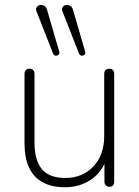

<svg xmlns="http://www.w3.org/2000/svg" viewBox="-20 -779 585 807"><path d="M254 8Q197 8 159 -13Q121 -34 102 -75Q83 -116 83 -177V-468Q83 -479 88.5 -484.5Q94 -490 104 -490Q114 -490 119.5 -484.5Q125 -479 125 -468V-181Q125 -105 156 -68Q187 -31 254 -31Q327 -31 372.5 -79.5Q418 -128 418 -207V-468Q418 -479 423.5 -484.5Q429 -490 439 -490Q449 -490 454.5 -484.5Q460 -479 460 -468V-16Q460 6 440 6Q430 6 424.5 0Q419 -6 419 -16V-121H431Q412 -58 364 -25Q316 8 254 8ZM312 -554 243 -730Q239 -739 241.5 -745.5Q244 -752 250 -755.5Q256 -759 263.5 -758.5Q271 -758 277.5 -753Q284 -748 287 -737L338 -562Q340 -555 337 -551Q334 -547 329 -545.5Q324 -544 319 -546Q314 -548 312 -554ZM203 -554 134 -730Q130 -739 132.5 -745.5Q135 -752 141 -755.5Q147 -759 154.5 -758.5Q162 -758 168.5 -753Q175 -748 178 -737L229 -562Q231 -555 228 -551Q225 -547 220 -545.5Q215 -544 210 -546Q205 -548 203 -554Z"/></svg>

Font: Nunito ExtraLight
Style: Regular
Weight: 200
Designer: Vernon Adams
Foundry: Vernon Adams
Version: Version 3.602